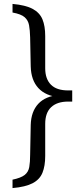

<svg xmlns="http://www.w3.org/2000/svg" viewBox="-20 -763 411 981"><path d="M349 -284V-244H328Q272 -244 241.5 -215.5Q211 -187 211 -130V34Q211 85 197 119.5Q183 154 147 173Q111 192 44 198V155Q87 146 106 131Q125 116 129.5 90.5Q134 65 134 28L137 -125Q139 -193 175.5 -232.5Q212 -272 283 -278ZM44 -743Q111 -737 147 -717.5Q183 -698 197 -664Q211 -630 211 -579V-414Q211 -360 240 -330.5Q269 -301 328 -301H349V-260L283 -266Q213 -273 176 -313Q139 -353 137 -423L134 -572Q133 -609 128.5 -634Q124 -659 106 -675Q88 -691 44 -699Z"/></svg>

Font: Piazzolla Thin Medium
Style: Regular
Weight: 500
Version: Version 2.005